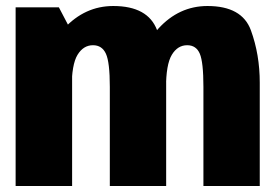

<svg xmlns="http://www.w3.org/2000/svg" viewBox="-20 -619 927 639"><path d="M32 0H220V-510.5L176 -594.5H32ZM345.5 0H533V-344Q533 -438 502.8 -518.5Q472.5 -599 357 -599Q262.5 -599 193.5 -524.5Q124.5 -450 124.5 -369.5L218.5 -325.5Q218.5 -404.5 238 -436.5Q257.5 -468.5 289.5 -468.5Q319.5 -468.5 332.5 -440.2Q345.5 -412 345.5 -330ZM657 0H844.5V-344Q844.5 -437.5 815 -518.2Q785.5 -599 670.5 -599Q575.5 -599 506.8 -523.5Q438 -448 438 -369.5L532.5 -325.5Q532.5 -404.5 551.8 -436.5Q571 -468.5 603 -468.5Q633 -468.5 645 -440.2Q657 -412 657 -330Z"/></svg>

Font: Anybody SemiCondensed ExtraBold
Style: Regular
Weight: 800
Width: 4
Version: Version 1.113;gftools[0.9.25]